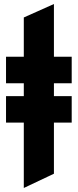

<svg xmlns="http://www.w3.org/2000/svg" viewBox="-20 -742 387 956"><path d="M10 -131.5V-263.5H98.5V-327.5H10V-459.5H98.5V-655L248.5 -722V-459.5H337V-327.5H248.5V-263.5H337V-131.5H248.5V123L98.5 194V-131.5Z"/></svg>

Font: Overpass Black
Style: Regular
Weight: 900
Designer: Delve Withrington, Dave Bailey, Thomas Jockin
Foundry: Delve Fonts LLC
Version: Version 4.000; ttfautohint (v1.8.3)